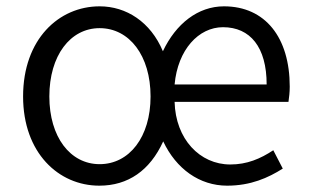

<svg xmlns="http://www.w3.org/2000/svg" viewBox="-20 -574 977 607"><path d="M294 13C385 13 454 -35 496 -127C537 -40 611 13 698 13C773 13 828 -12 874 -41L844 -99C803 -72 761 -54 708 -54C612 -54 535 -134 532 -252H892C894 -266 896 -282 896 -300C896 -455 819 -554 688 -554C606 -554 536 -499 495 -412C456 -505 379 -554 295 -554C166 -554 53 -450 53 -269C53 -91 165 13 294 13ZM295 -55C202 -55 136 -141 136 -269C136 -398 202 -485 295 -485C389 -485 456 -398 456 -269C456 -141 389 -55 295 -55ZM532 -307C542 -417 608 -488 685 -488C771 -488 823 -425 823 -307Z"/></svg>

Font: Noto Sans HK DemiLight
Style: Regular
Weight: 350
Designer: Ryoko NISHIZUKA 西塚涼子 (kana, bopomofo & ideographs); Paul D. Hunt (Latin, Greek & Cyrillic); Sandoll Communications 산돌커뮤니
Foundry: Adobe
Version: Version 2.004;hotconv 1.0.118;makeotfexe 2.5.65603